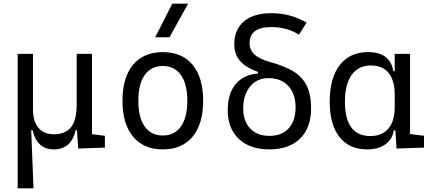

<svg xmlns="http://www.w3.org/2000/svg" viewBox="-20 -815 2384 1060"><path d="M277.3 9.8Q184.6 9.8 159.7 -96.2H152.3L165 224.6H77.6V-517.6H162.1V-210Q162.1 -144.5 192.4 -109.1Q222.7 -73.7 277.3 -73.7Q339.8 -73.7 371.6 -111.8Q403.3 -149.9 403.3 -239.3V-517.6H487.8V-74.2L559.1 -65.4V0L412.1 4.9L404.8 -96.2H397.5Q373.5 9.8 277.3 9.8Z M878.9 9.8Q772.9 9.8 714.6 -60.5Q656.2 -130.9 656.2 -258.8Q656.2 -387.2 714.6 -457.3Q772.9 -527.3 878.9 -527.3Q984.9 -527.3 1043.2 -457.3Q1101.6 -387.2 1101.6 -258.8Q1101.6 -130.9 1043.2 -60.5Q984.9 9.8 878.9 9.8ZM878.9 -66.9Q943.8 -66.9 979 -116.9Q1014.2 -167 1014.2 -258.8Q1014.2 -350.6 979 -400.6Q943.8 -450.7 878.9 -450.7Q814 -450.7 778.8 -400.6Q743.7 -350.6 743.7 -258.8Q743.7 -167 778.8 -116.9Q814 -66.9 878.9 -66.9ZM836.9 -609.4 931.2 -794.9H1018.6L916 -609.4Z M1466.3 9.8Q1359.9 9.8 1298.6 -48.1Q1237.3 -106 1237.3 -206.5Q1237.3 -298.3 1281 -350.6Q1324.7 -402.8 1404.3 -409.2V-418Q1336.9 -441.9 1305.2 -478.8Q1273.4 -515.6 1273.4 -570.3Q1273.4 -652.3 1327.1 -697.3Q1380.9 -742.2 1478 -742.2Q1585 -742.2 1672.9 -689.9L1630.4 -623.5Q1565.4 -665.5 1478 -665.5Q1357.9 -665.5 1357.9 -576.7Q1357.9 -539.6 1384.8 -514.2Q1411.6 -488.8 1472.7 -472.2Q1544.4 -452.6 1594.5 -424.1Q1644.5 -395.5 1670.9 -346.7Q1697.3 -297.9 1697.3 -216.3Q1697.3 -108.9 1636.5 -49.6Q1575.7 9.8 1466.3 9.8ZM1467.3 -64.9Q1535.6 -64.9 1573.7 -106.4Q1611.8 -147.9 1611.8 -222.7Q1611.8 -296.9 1571.8 -340.3Q1531.7 -383.8 1462.9 -383.8Q1399.4 -383.8 1361.1 -337.9Q1322.8 -292 1322.8 -216.3Q1322.8 -146 1361.3 -105.5Q1399.9 -64.9 1467.3 -64.9Z M2007.3 9.8Q1908.7 9.8 1854.5 -58.3Q1800.3 -126.5 1800.3 -253.9Q1800.3 -384.3 1855.7 -455.8Q1911.1 -527.3 2011.7 -527.3Q2074.2 -527.3 2108.9 -500.2Q2143.6 -473.1 2151.4 -422.4H2159.2V-517.6H2243.7V-75.2L2320.8 -65.4V0L2168.9 4.9L2163.1 -95.2H2153.8Q2147 -47.4 2108.4 -18.8Q2069.8 9.8 2007.3 9.8ZM2159.2 -225.1V-292.5Q2159.2 -370.6 2125.5 -412.1Q2091.8 -453.6 2027.8 -453.6Q1959 -453.6 1921.6 -401.6Q1884.3 -349.6 1884.3 -253.9Q1884.3 -64 2024.9 -64Q2090.3 -64 2124.8 -105.5Q2159.2 -147 2159.2 -225.1Z"/></svg>

Font: Cascadia Mono NF SemiLight
Style: Regular
Weight: 350
Monospace: yes
Designer: Aaron Bell
Foundry: Saja Typeworks
Version: Version 2404.023; ttfautohint (v1.8.4)